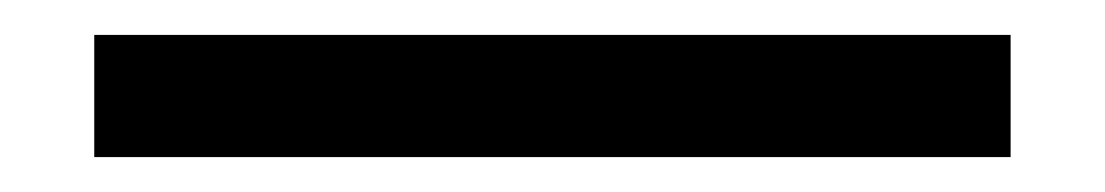

<svg xmlns="http://www.w3.org/2000/svg" viewBox="-20 82 633 110"><path d="M559 172H34V102H559Z"/></svg>

Font: IBM Plex Sans JP
Style: Regular
Weight: 400
Designer: Mike Abbink; Paul van der Laan; Pieter van Rosmalen; Wujin Sim; Yejin Wi; Jinhee Kim; Boomi Park; Yona Kim; Kichan Ma
Foundry: Sandoll Inc.
Version: Version 1.000